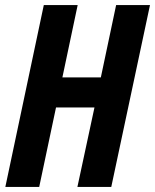

<svg xmlns="http://www.w3.org/2000/svg" viewBox="-20 -734 609 754"><path d="M1 0H134L200 -312H351L284 0H417L569 -714H436L376 -430H225L285 -714H152Z"/></svg>

Font: Noto Sans ExtraCondensed
Style: Bold Italic
Weight: 700
Width: 2
Italic angle: -12°
Designer: Monotype Design Team
Foundry: Monotype Imaging Inc.
Version: Version 2.013